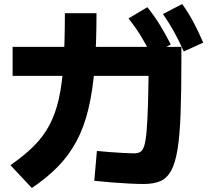

<svg xmlns="http://www.w3.org/2000/svg" viewBox="-20 -875 1040 959"><path d="M698 44Q669 44 628.5 42Q588 40 542.5 36.5Q497 33 451 28L464 -121Q491 -118 527 -115.5Q563 -113 597 -111Q631 -109 648 -109Q668 -109 680.5 -116Q693 -123 700.5 -147Q708 -171 712.5 -223Q717 -275 719.5 -365Q722 -455 724 -594L808 -496H43V-641H886V-578Q886 -418 882 -307.5Q878 -197 866.5 -127.5Q855 -58 834 -21Q813 16 780 30Q747 44 698 44ZM32 -50Q100 -97 147.5 -144Q195 -191 226 -248.5Q257 -306 274 -382Q291 -458 297.5 -562.5Q304 -667 304 -809H462Q462 -655 452.5 -537Q443 -419 421 -328.5Q399 -238 361.5 -168.5Q324 -99 269.5 -43Q215 13 139 64ZM736 -600Q709 -654 682.5 -697Q656 -740 622 -783L716 -839Q750 -797 778 -751.5Q806 -706 833 -653ZM898 -618Q874 -672 849.5 -716Q825 -760 794 -805L890 -855Q922 -810 946.5 -764Q971 -718 995 -662Z"/></svg>

Font: M PLUS 2 Thin ExtraBold
Style: Regular
Weight: 800
Version: Version 1.001